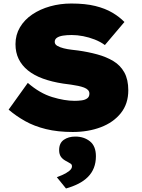

<svg xmlns="http://www.w3.org/2000/svg" viewBox="-20 -740 807 1091"><path d="M393 10Q308 10 241 -6.5Q174 -23 122.5 -52Q71 -81 29 -117L138 -269Q206 -210 276.5 -188.5Q347 -167 404 -167Q423 -167 443 -169.5Q463 -172 475.5 -181Q488 -190 488 -208Q488 -220 480 -228.5Q472 -237 457.5 -242.5Q443 -248 424 -252Q405 -256 384 -259Q363 -262 339 -265Q274 -275 223.5 -293.5Q173 -312 138.5 -340Q104 -368 86 -405Q68 -442 68 -489Q68 -542 93.5 -585Q119 -628 163.5 -658Q208 -688 265 -704Q322 -720 385 -720Q465 -720 521.5 -706Q578 -692 618.5 -668Q659 -644 687 -615L576 -484Q550 -503 518 -515.5Q486 -528 452.5 -534.5Q419 -541 388 -541Q359 -541 337.5 -537.5Q316 -534 303.5 -525.5Q291 -517 291 -502Q291 -488 305.5 -479.5Q320 -471 342 -465.5Q364 -460 386.5 -457.5Q409 -455 424 -453Q481 -445 532.5 -431Q584 -417 624 -393Q664 -369 686.5 -328.5Q709 -288 709 -227Q709 -150 666.5 -97Q624 -44 552.5 -17Q481 10 393 10ZM355 331 303 267Q317 262 337 253Q357 244 373 231.5Q389 219 389 205Q389 195 381.5 190Q374 185 361 178Q338 167 327 152Q316 137 316 113Q316 73 342.5 54.5Q369 36 408 36Q457 36 491 63Q525 90 525 148Q525 184 513.5 213.5Q502 243 479.5 265.5Q457 288 425.5 304Q394 320 355 331Z"/></svg>

Font: Lexend Exa Black
Style: Regular
Weight: 900
Designer: Bonnie Shaver-Troup, Thomas Jockin
Foundry: Lexend
Version: Version 1.007